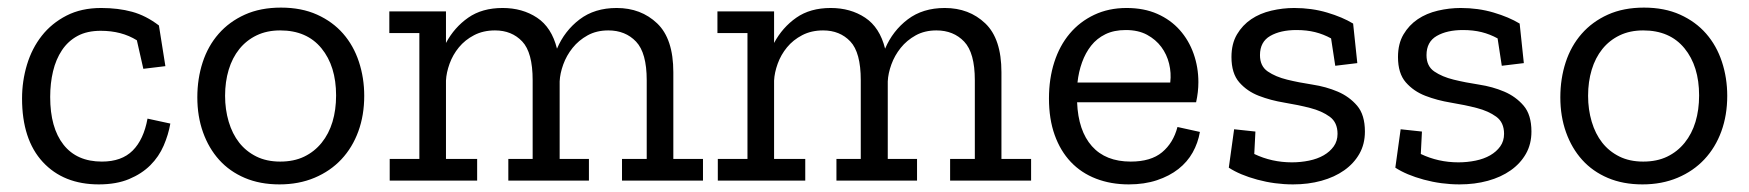

<svg xmlns="http://www.w3.org/2000/svg" viewBox="-20 -475 4600 505"><path d="M428 -150Q423 -121 410.5 -92Q398 -63 375.5 -40.5Q353 -18 319.5 -4Q286 10 240 10Q147 10 92.5 -49Q38 -108 38 -216Q38 -262 51 -305Q64 -348 90 -381Q116 -414 155 -434Q194 -454 246 -454Q291 -454 327.5 -444Q364 -434 398 -408L415 -301L357 -294L340 -369Q300 -394 245 -394Q209 -394 184 -380.5Q159 -367 143 -343Q127 -319 119.5 -287.5Q112 -256 112 -220Q112 -139 147 -94.5Q182 -50 248 -50Q300 -50 329 -79Q358 -108 368 -163L428 -150Z M938 -223Q938 -172 922.5 -129.5Q907 -87 878 -56Q849 -25 807.5 -7.5Q766 10 715 10Q664 10 624 -7Q584 -24 556.5 -54.5Q529 -85 514 -127Q499 -169 499 -219Q499 -268 513 -311Q527 -354 555 -386Q583 -418 624 -436.5Q665 -455 719 -455Q773 -455 814 -436.5Q855 -418 882.5 -386.5Q910 -355 924 -312.5Q938 -270 938 -223ZM864 -224Q864 -301 825.5 -348Q787 -395 717 -395Q682 -395 655 -382Q628 -369 609.5 -346Q591 -323 581.5 -291.5Q572 -260 572 -223Q572 -187 581.5 -155Q591 -123 609 -100Q627 -77 654 -63.5Q681 -50 717 -50Q753 -50 780 -63Q807 -76 826 -99.5Q845 -123 854.5 -154.5Q864 -186 864 -224Z M1616 0V-57H1681V-264Q1681 -336 1653 -365.5Q1625 -395 1580 -395Q1549 -395 1525.5 -382Q1502 -369 1486 -349Q1470 -329 1461.5 -305.5Q1453 -282 1452 -261V-57H1529V0H1317V-57H1381V-264Q1381 -337 1353.5 -366Q1326 -395 1282 -395Q1251 -395 1227 -382.5Q1203 -370 1187 -350.5Q1171 -331 1162.5 -307.5Q1154 -284 1153 -263V-57H1235V0H1005V-57H1083V-388H1004V-445H1153V-362Q1175 -403 1211.5 -428.5Q1248 -454 1302 -454Q1354 -454 1392.5 -428.5Q1431 -403 1445 -347Q1465 -394 1504.5 -424Q1544 -454 1602 -454Q1666 -454 1708.5 -413.5Q1751 -373 1751 -285V-57H1829V0Z M2479 0V-57H2544V-264Q2544 -336 2516 -365.5Q2488 -395 2443 -395Q2412 -395 2388.5 -382Q2365 -369 2349 -349Q2333 -329 2324.5 -305.5Q2316 -282 2315 -261V-57H2392V0H2180V-57H2244V-264Q2244 -337 2216.5 -366Q2189 -395 2145 -395Q2114 -395 2090 -382.5Q2066 -370 2050 -350.5Q2034 -331 2025.5 -307.5Q2017 -284 2016 -263V-57H2098V0H1868V-57H1946V-388H1867V-445H2016V-362Q2038 -403 2074.5 -428.5Q2111 -454 2165 -454Q2217 -454 2255.5 -428.5Q2294 -403 2308 -347Q2328 -394 2367.5 -424Q2407 -454 2465 -454Q2529 -454 2571.5 -413.5Q2614 -373 2614 -285V-57H2692V0Z M3136 -128Q3131 -99 3117 -74Q3103 -49 3079.5 -30.5Q3056 -12 3023 -1Q2990 10 2949 10Q2902 10 2863 -5Q2824 -20 2796.5 -49Q2769 -78 2754 -120Q2739 -162 2739 -216Q2739 -268 2753 -311.5Q2767 -355 2793.5 -386.5Q2820 -418 2858 -436Q2896 -454 2943 -454Q2989 -454 3024 -438.5Q3059 -423 3083 -396Q3107 -369 3119.5 -333.5Q3132 -298 3132 -259Q3132 -233 3126 -206H2813Q2816 -131 2852 -90.5Q2888 -50 2954 -50Q3007 -50 3036.5 -74.5Q3066 -99 3077 -141ZM3058 -258Q3061 -283 3055 -307.5Q3049 -332 3034.5 -351.5Q3020 -371 2997 -383.5Q2974 -396 2941 -396Q2910 -396 2887.5 -385Q2865 -374 2850 -355Q2835 -336 2826 -311Q2817 -286 2814 -258Z M3570 -129Q3570 -96 3555.5 -70.5Q3541 -45 3515.5 -27Q3490 -9 3455.5 0.5Q3421 10 3381 10Q3333 10 3287 -2.5Q3241 -15 3212 -34L3226 -135L3282 -129L3279 -70Q3325 -48 3378 -48Q3401 -48 3423 -52.5Q3445 -57 3461.5 -66.5Q3478 -76 3488 -90Q3498 -104 3498 -123Q3498 -153 3477.5 -168Q3457 -183 3426 -191Q3395 -199 3358.5 -205Q3322 -211 3291 -223Q3260 -235 3239.5 -258.5Q3219 -282 3219 -325Q3219 -360 3233.5 -384.5Q3248 -409 3271 -424.5Q3294 -440 3324 -447Q3354 -454 3384 -454Q3430 -454 3470.5 -442Q3511 -430 3539 -413L3550 -309L3492 -302L3481 -374Q3461 -385 3439 -390.5Q3417 -396 3390 -396Q3348 -396 3321 -380.5Q3294 -365 3294 -330Q3294 -301 3314.5 -287Q3335 -273 3365.5 -265.5Q3396 -258 3432 -252.5Q3468 -247 3498.5 -234Q3529 -221 3549.5 -197Q3570 -173 3570 -129Z M4008 -129Q4008 -96 3993.5 -70.5Q3979 -45 3953.5 -27Q3928 -9 3893.5 0.5Q3859 10 3819 10Q3771 10 3725 -2.5Q3679 -15 3650 -34L3664 -135L3720 -129L3717 -70Q3763 -48 3816 -48Q3839 -48 3861 -52.5Q3883 -57 3899.5 -66.5Q3916 -76 3926 -90Q3936 -104 3936 -123Q3936 -153 3915.5 -168Q3895 -183 3864 -191Q3833 -199 3796.5 -205Q3760 -211 3729 -223Q3698 -235 3677.5 -258.5Q3657 -282 3657 -325Q3657 -360 3671.5 -384.5Q3686 -409 3709 -424.5Q3732 -440 3762 -447Q3792 -454 3822 -454Q3868 -454 3908.5 -442Q3949 -430 3977 -413L3988 -309L3930 -302L3919 -374Q3899 -385 3877 -390.5Q3855 -396 3828 -396Q3786 -396 3759 -380.5Q3732 -365 3732 -330Q3732 -301 3752.5 -287Q3773 -273 3803.5 -265.5Q3834 -258 3870 -252.5Q3906 -247 3936.5 -234Q3967 -221 3987.5 -197Q4008 -173 4008 -129Z M4523 -223Q4523 -172 4507.5 -129.5Q4492 -87 4463 -56Q4434 -25 4392.5 -7.5Q4351 10 4300 10Q4249 10 4209 -7Q4169 -24 4141.5 -54.5Q4114 -85 4099 -127Q4084 -169 4084 -219Q4084 -268 4098 -311Q4112 -354 4140 -386Q4168 -418 4209 -436.5Q4250 -455 4304 -455Q4358 -455 4399 -436.5Q4440 -418 4467.5 -386.5Q4495 -355 4509 -312.5Q4523 -270 4523 -223ZM4449 -224Q4449 -301 4410.5 -348Q4372 -395 4302 -395Q4267 -395 4240 -382Q4213 -369 4194.5 -346Q4176 -323 4166.5 -291.5Q4157 -260 4157 -223Q4157 -187 4166.5 -155Q4176 -123 4194 -100Q4212 -77 4239 -63.5Q4266 -50 4302 -50Q4338 -50 4365 -63Q4392 -76 4411 -99.5Q4430 -123 4439.5 -154.5Q4449 -186 4449 -224Z"/></svg>

Font: Zilla Slab Regular
Style: Regular
Weight: 400
Designer: Typotheque.com
Foundry: Typotheque type foundry
Version: Version 1.0; 2017